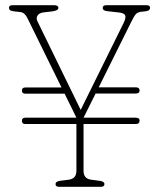

<svg xmlns="http://www.w3.org/2000/svg" viewBox="-20 -720 622 740"><path d="M64.5 -254.5Q64.5 -266.5 78.5 -266.5H274.5L229 -359H77Q64.5 -359 64.5 -371Q64.5 -383 78.5 -383H217L86 -649.5Q75.5 -671.5 59 -673.5L36 -676Q22 -677.5 18.2 -681.2Q14.5 -685 14.5 -689.5Q14.5 -700 28.5 -700H188Q205 -700 205 -689.5Q205 -679 180 -676L146 -672Q131.5 -670 124.8 -660.2Q118 -650.5 124.5 -637.5L291 -296.5L456.5 -631.5Q466.5 -652 462.2 -661Q458 -670 437.5 -672L393 -677Q376 -678.5 376 -689.5Q376 -700 390 -700H544.5Q558.5 -700 558.5 -689.5Q558.5 -686 555 -681.8Q551.5 -677.5 537 -676L526.5 -675Q511 -673.5 504 -666Q497 -658.5 484.5 -633L360.5 -383.5H503Q518 -383.5 518 -371Q518 -359.5 503 -359.5H348.5L302 -266.5H503Q518 -266.5 518 -255Q518 -242 503 -242H302V-61.5Q302 -31.5 330.5 -27.5L365 -23Q382.5 -20.5 382.5 -10.5Q382.5 0 368.5 0H208Q194 0 194 -10.5Q194 -20.5 211 -23L245.5 -27.5Q274.5 -31.5 274.5 -61.5V-242H77Q64.5 -242 64.5 -254.5Z"/></svg>

Font: Fraunces 144pt S100 Thin
Style: Regular
Weight: 100
Version: Version 1.000; ttfautohint (v1.8.3)